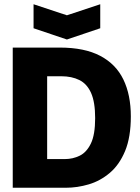

<svg xmlns="http://www.w3.org/2000/svg" viewBox="-20 -884 661 904"><path d="M40 0V-660H261Q378 -660 452 -621Q526 -582 561 -509.5Q596 -437 596 -336Q596 -238 569 -173Q542 -108 497 -70Q452 -32 398 -16Q344 0 290 0ZM268 -525H202V-135H285Q323 -135 355.5 -151Q388 -167 408 -208.5Q428 -250 428 -328Q428 -403 409 -446Q390 -489 354 -507Q318 -525 268 -525ZM138 -864 295 -812 452 -864V-751L295 -698L138 -751Z"/></svg>

Font: Bricolage Grotesque 48pt ExtraBold
Style: Regular
Weight: 800
Designer: Mathieu Triay
Foundry: Atelier Triay
Version: Version 1.000; ttfautohint (v1.8.4.7-5d5b);gftools[0.9.32]